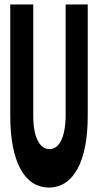

<svg xmlns="http://www.w3.org/2000/svg" viewBox="-20 -820 440 860"><path d="M26 -300C26 -99 88 20 199 20C310 20 373 -99 373 -300V-800H274V-306C274 -209 247 -152 202 -152C157 -152 129 -207 129 -300V-800H26Z"/></svg>

Font: Yard Headline
Style: Regular
Weight: 400
Monospace: yes
Designer: Roman Shamin
Foundry: Evil Martians
Version: Version 1.000